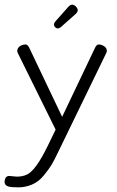

<svg xmlns="http://www.w3.org/2000/svg" viewBox="-51 -576 503 825"><path d="M21 183Q46 183 65 174Q103 156 154 51L188 -19L25 -349Q21 -358 25.5 -367Q30 -376 39.5 -380.5Q49 -385 58.5 -385Q68 -385 75 -370L216 -74L357 -370Q364 -385 373 -385Q382 -385 390 -381Q408 -373 408 -358Q408 -353 406 -349L202 71Q183 111 171.5 130.5Q160 150 137.5 177.5Q115 205 86.5 217Q58 229 28.5 229Q-1 229 -12 226Q-34 221 -31 200.5Q-28 180 -11 180ZM242 -546Q251 -556 259 -556Q267 -556 275 -548Q283 -540 283 -532Q283 -524 273 -515L211 -460Q204 -454 197.5 -454Q191 -454 186 -459Q181 -464 181 -470.5Q181 -477 187 -484Z"/></svg>

Font: Flamenco
Style: Regular
Weight: 400
Designer: Luciano Vergara
Foundry: Luciano Vergara
Version: Version 1.003